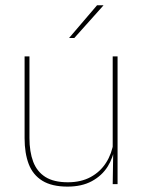

<svg xmlns="http://www.w3.org/2000/svg" viewBox="-20 -700 548 730"><path d="M92 -485.5V-175.5Q92 -123 106.2 -85.2Q120.5 -47.5 152.5 -27.2Q184.5 -7 238 -7Q288 -7 324.5 -26.8Q361 -46.5 383.2 -81.2Q405.5 -116 412 -160.5L421 -141.5H415.5Q411 -101 389.2 -66.5Q367.5 -32 329.2 -11.2Q291 9.5 237 9.5Q177 9.5 141 -12.8Q105 -35 89.2 -76.2Q73.5 -117.5 73.5 -174.5V-485.5ZM427 -485.5V0H408.5L410.5 -127H408.5V-485.5ZM349 -680H373V-679L262.5 -555.5H243V-556Z"/></svg>

Font: Anek Odia Thin
Style: Regular
Weight: 250
Version: Version 1.003